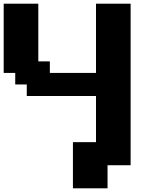

<svg xmlns="http://www.w3.org/2000/svg" viewBox="-20 -895 852 1040"><path d="M375 125H562.5V0H687.5V-875H500V-500H250V-562.5H187.5V-875H0V-500H62.5V-437.5H125V-375H500V-125H375Z"/></svg>

Font: Faithful 32x
Style: Semibold
Weight: 400
Foundry: Faithful Resource Pack
Version: Version 1.0; January 27, 2023